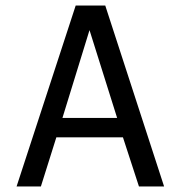

<svg xmlns="http://www.w3.org/2000/svg" viewBox="-20 -675 654 695"><path d="M184 -178 128 0H40L254 -655H361L574 0H483L425 -178ZM304 -566 206 -248H404Z"/></svg>

Font: Intel One Mono
Style: Regular
Weight: 400
Monospace: yes
Designer: Fred Shallcrass
Foundry: Frere-Jones Type LLC
Version: Version 1.400;hotconv 1.1.0;makeotfexe 2.6.0;FJTRelease1.4